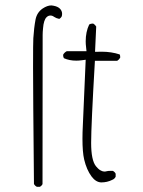

<svg xmlns="http://www.w3.org/2000/svg" viewBox="-20 -705 540 723"><path d="M267.1 -476.6Q276.9 -476.6 287.1 -478L302.7 -480L292 -234.4Q290.5 -206.1 290.5 -182.6Q290.5 -132.3 296.9 -104.5Q306.2 -65.4 324.7 -40.5Q340.8 -19 360.8 -18.1Q383.8 -18.1 402.8 -27.8Q407.7 -29.8 410.6 -32.7Q413.6 -35.6 415.5 -39.6V-50.8Q412.1 -58.1 404.8 -61.5Q399.4 -61.5 393.1 -61.5Q386.7 -61.5 382.3 -60.3Q377.9 -59.1 376 -59.1Q374 -59.1 371.8 -59.1Q369.6 -59.1 366.2 -60.1Q362.8 -61 359.4 -63Q353 -66.4 348.9 -70.8Q344.7 -75.2 341.3 -79.1Q323.2 -101.6 323.2 -167Q323.2 -232.4 337.4 -476.1H421.4Q428.7 -480.5 432.6 -487.8Q432.6 -489.3 432.6 -491.2Q432.6 -496.1 430.7 -500Q399.4 -510.3 362.8 -510.3Q357.4 -510.3 337.9 -509.8L342.3 -605Q338.4 -611.8 331.1 -616.2Q330.1 -616.2 328.1 -616.2Q321.8 -616.2 315.9 -612.8Q302.7 -585 302.7 -549.3Q302.7 -538.6 304.2 -526.9L305.7 -512.2H231.4Q222.2 -507.3 217.8 -499Q217.8 -498 217.8 -497.1Q217.8 -490.2 220.7 -485.8Q241.2 -476.6 267.1 -476.6ZM140.6 -559.1Q140.6 -562.5 140.6 -573.2Q140.6 -584 142.1 -598.6Q144.5 -629.4 155.3 -640.1Q161.6 -646.5 169.9 -646.5Q177.2 -646.5 183.6 -641.6Q191.4 -636.2 203.1 -633.8Q210 -637.7 212.9 -644.5Q213.9 -648.9 213.9 -652.3Q213.9 -664.1 205.6 -672.4Q197.3 -680.7 180.7 -683.6Q177.2 -684.6 173.3 -684.6Q158.2 -684.6 140.6 -672.9Q119.1 -658.2 113.8 -631.3Q107.9 -600.1 105.5 -561Q104.5 -548.3 104.5 -450.7Q104.5 -353 107.9 -12.2Q111.8 -4.9 119.1 -1.5H129.9Q136.7 -4.9 140.1 -11.7Z"/></svg>

Font: NaikaiFont
Style: ExtraLight
Weight: 200
Version: Version 1.89